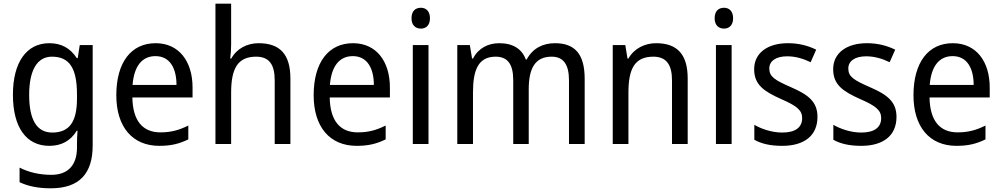

<svg xmlns="http://www.w3.org/2000/svg" viewBox="-20 -780 5427 1040"><path d="M247 -546C124 -546 50 -443 50 -267C50 -89 123 10 247 10C313 10 362 -17 396 -72H400C398 -53 397 -18 397 0V19C397 117 346 167 258 167C194 167 135 153 86 128V207C133 229 188 240 255 240C411 240 482 159 482 8V-536H412L401 -465H396C360 -521 310 -546 247 -546ZM261 -473C355 -473 397 -413 397 -268V-246C397 -119 355 -62 263 -62C180 -62 138 -130 138 -266C138 -399 181 -473 261 -473Z M823 -546C691 -546 610 -443 610 -264C610 -94 696 10 843 10C906 10 951 -1 1000 -25V-100C950 -75 906 -63 849 -63C752 -63 699 -127 697 -252H1023V-306C1023 -447 950 -546 823 -546ZM822 -476C901 -476 936 -409 936 -320H698C706 -421 749 -476 822 -476Z M1232 -540V-760H1147V0H1232V-278C1232 -406 1266 -473 1367 -473C1437 -473 1468 -432 1468 -345V0H1553V-355C1553 -485 1497 -546 1381 -546C1319 -546 1262 -517 1233 -463H1227C1230 -485 1232 -513 1232 -540Z M1892 -546C1760 -546 1679 -443 1679 -264C1679 -94 1765 10 1912 10C1975 10 2020 -1 2069 -25V-100C2019 -75 1975 -63 1918 -63C1821 -63 1768 -127 1766 -252H2092V-306C2092 -447 2019 -546 1892 -546ZM1891 -476C1970 -476 2005 -409 2005 -320H1767C1775 -421 1818 -476 1891 -476Z M2260 -738C2230 -738 2209 -720 2209 -681C2209 -644 2230 -625 2260 -625C2288 -625 2309 -644 2309 -681C2309 -719 2288 -738 2260 -738ZM2301 -536H2216V0H2301Z M2986 -546C2920 -546 2865 -518 2833 -458H2828C2807 -515 2759 -546 2684 -546C2624 -546 2571 -519 2542 -463H2537L2525 -536H2457V0H2542V-279C2542 -400 2570 -473 2665 -473C2729 -473 2760 -433 2760 -346V0H2844V-296C2844 -411 2879 -473 2968 -473C3031 -473 3062 -432 3062 -345V0H3147V-353C3147 -487 3094 -546 2986 -546Z M3534 -546C3473 -546 3415 -518 3384 -463H3379L3367 -536H3299V0H3384V-278C3384 -408 3418 -473 3519 -473C3589 -473 3620 -430 3620 -345V0H3705V-355C3705 -487 3647 -546 3534 -546Z M3902 -738C3872 -738 3851 -720 3851 -681C3851 -644 3872 -625 3902 -625C3930 -625 3951 -644 3951 -681C3951 -719 3930 -738 3902 -738ZM3943 -536H3858V0H3943Z M4408 -147C4408 -231 4355 -268 4266 -307C4177 -346 4147 -364 4147 -409C4147 -449 4182 -475 4244 -475C4289 -475 4332 -462 4371 -443L4401 -511C4356 -533 4306 -546 4248 -546C4139 -546 4065 -494 4065 -405C4065 -319 4121 -284 4212 -243C4300 -205 4325 -181 4325 -140C4325 -92 4291 -62 4217 -62C4161 -62 4103 -82 4066 -104V-23C4103 -2 4151 10 4217 10C4335 10 4408 -44 4408 -147Z M4836 -147C4836 -231 4783 -268 4694 -307C4605 -346 4575 -364 4575 -409C4575 -449 4610 -475 4672 -475C4717 -475 4760 -462 4799 -443L4829 -511C4784 -533 4734 -546 4676 -546C4567 -546 4493 -494 4493 -405C4493 -319 4549 -284 4640 -243C4728 -205 4753 -181 4753 -140C4753 -92 4719 -62 4645 -62C4589 -62 4531 -82 4494 -104V-23C4531 -2 4579 10 4645 10C4763 10 4836 -44 4836 -147Z M5141 -546C5009 -546 4928 -443 4928 -264C4928 -94 5014 10 5161 10C5224 10 5269 -1 5318 -25V-100C5268 -75 5224 -63 5167 -63C5070 -63 5017 -127 5015 -252H5341V-306C5341 -447 5268 -546 5141 -546ZM5140 -476C5219 -476 5254 -409 5254 -320H5016C5024 -421 5067 -476 5140 -476Z"/></svg>

Font: Noto Sans Ethiopic SemiCondensed
Style: Regular
Weight: 400
Width: 4
Designer: Monotype Design Team
Foundry: Monotype Imaging Inc.
Version: Version 2.102